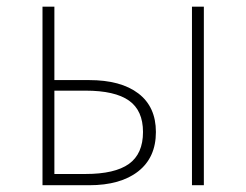

<svg xmlns="http://www.w3.org/2000/svg" viewBox="-20 -547 727 567"><path d="M105.5 0V-527.3H140.6V-310.5H243.2Q336.9 -310.5 388.7 -271Q440.4 -231.4 440.4 -157.2Q440.4 -82 388.2 -41Q335.9 0 243.2 0ZM140.6 -33.2H232.4Q319.3 -33.2 360.8 -63Q402.3 -92.8 402.3 -157.2Q402.3 -220.7 360.8 -250Q319.3 -279.3 232.4 -279.3H140.6ZM546.9 0V-527.3H582V0Z"/></svg>

Font: Gen Shin Gothic ExtraLight
Style: Regular
Weight: 100
Designer: [Source Han Sans]
Ryoko NISHIZUKA  (kana & ideographs); Paul D. Hunt (Latin, Greek & Cyrillic); Wenlong ZHANG  (bopomofo
Version: Version 1.002.20150607